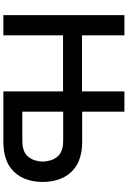

<svg xmlns="http://www.w3.org/2000/svg" viewBox="171 -931 760 1142"><g transform="rotate(90 551.0 -360.0)"><path d="M190.3 0H70V-720H190.3V-467.8H581V-355H190.3ZM821.3 0H523.8V-720H644.2V-468.7H821.3Q831.4 -468.7 848.2 -467.9Q865.1 -467.2 879 -464.7Q941 -455 981.8 -423Q1022.5 -390.9 1042.4 -342.3Q1062.3 -293.8 1062.3 -234.3Q1062.3 -174.9 1042.6 -126.3Q1022.9 -77.8 982.2 -45.7Q941.4 -13.7 879 -4Q865.1 -2 848.5 -1Q831.8 0 821.3 0ZM644.2 -355.8V-112.8H816.3Q826.5 -112.8 838.9 -113.8Q851.2 -114.8 862 -117.7Q891.8 -125.2 909 -144.2Q926.2 -163.2 933.5 -187.2Q940.7 -211.3 940.7 -234.3Q940.7 -257.3 933.5 -281.4Q926.2 -305.5 909 -324.5Q891.8 -343.4 862 -351Q851.2 -353.9 838.9 -354.9Q826.5 -355.8 816.3 -355.8Z"/></g></svg>

Font: Manrope Variable Light
Style: Regular
Weight: 200
Designer: Mikhail Sharanda
Foundry: Mikhail Sharanda
Version: Version 4.505